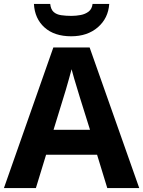

<svg xmlns="http://www.w3.org/2000/svg" viewBox="-20 -959 730 979"><path d="M527 0 475 -170H215L163 0H0L252 -717H437L690 0ZM387 -463Q382 -480 374 -506Q366 -532 358 -559Q350 -586 345 -606Q340 -586 331.5 -556.5Q323 -527 315.5 -500.5Q308 -474 304 -463L253 -297H439ZM537 -939Q532 -866 479 -820Q426 -774 343 -774Q257 -774 207 -819Q157 -864 153 -939H236Q239 -911 253.5 -898Q268 -885 292 -881.5Q316 -878 344 -878Q368 -878 391.5 -882.5Q415 -887 432 -900Q449 -913 452 -939Z"/></svg>

Font: Noto Sans Myanmar
Style: Bold
Weight: 700
Designer: Monotype Design Team
Foundry: Monotype Imaging Inc.
Version: Version 2.107; ttfautohint (v1.8.4.7-5d5b)